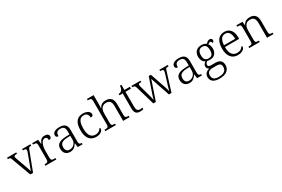

<svg xmlns="http://www.w3.org/2000/svg" viewBox="127 -2228 5779 3937"><g transform="rotate(-30 3016.0 -260.0)"><path d="M81 -452Q74 -475 65.5 -485.5Q57 -496 43.5 -499.5Q30 -503 6 -503V-536H223V-503H205Q175 -503 163 -494.5Q151 -486 151 -467Q151 -456 156.5 -440Q162 -424 168 -408L239 -211Q249 -185 259 -154.5Q269 -124 278 -97.5Q287 -71 292 -52Q298 -72 313.5 -114Q329 -156 348 -207L415 -387Q426 -416 432 -435Q438 -454 438 -466Q438 -486 425 -494.5Q412 -503 380 -503H363V-536H560V-503H552Q531 -503 518.5 -498.5Q506 -494 498 -480Q490 -466 479 -438L313 0H247Z M605 0V-33H616Q642 -33 658.5 -37.5Q675 -42 683 -58Q691 -74 691 -107V-433Q691 -465 683 -480Q675 -495 657.5 -499Q640 -503 611 -503H602V-536H742L754 -432H758Q770 -461 786 -487Q802 -513 828 -529Q854 -545 895 -545Q943 -545 968 -526Q993 -507 993 -474Q993 -451 978.5 -435Q964 -419 931 -419Q931 -461 916.5 -478.5Q902 -496 871 -496Q843 -496 821.5 -475.5Q800 -455 786 -421.5Q772 -388 765 -349Q758 -310 758 -274V-104Q758 -72 766.5 -56.5Q775 -41 791.5 -37Q808 -33 833 -33H864V0Z M1190 10Q1148 10 1114 -7Q1080 -24 1060.5 -59.5Q1041 -95 1041 -148Q1041 -228 1097.5 -265.5Q1154 -303 1271 -307L1354 -310V-372Q1354 -411 1347 -440.5Q1340 -470 1316.5 -487.5Q1293 -505 1245 -505Q1202 -505 1179.5 -490.5Q1157 -476 1149 -450.5Q1141 -425 1141 -390Q1112 -390 1097.5 -403Q1083 -416 1083 -446Q1083 -475 1102 -497Q1121 -519 1158 -531.5Q1195 -544 1247 -544Q1338 -544 1379 -503.5Q1420 -463 1420 -378V-112Q1420 -81 1425 -63.5Q1430 -46 1443.5 -39.5Q1457 -33 1481 -33H1485V0H1371L1359 -94H1354Q1337 -68 1316 -44.5Q1295 -21 1265 -5.5Q1235 10 1190 10ZM1205 -36Q1249 -36 1282.5 -56.5Q1316 -77 1335 -110.5Q1354 -144 1354 -182V-277L1281 -274Q1215 -272 1177.5 -256Q1140 -240 1124.5 -212Q1109 -184 1109 -145Q1109 -113 1119 -88.5Q1129 -64 1150 -50Q1171 -36 1205 -36Z M1805 10Q1744 10 1695.5 -18.5Q1647 -47 1619 -108Q1591 -169 1591 -264Q1591 -371 1618.5 -432Q1646 -493 1694.5 -518.5Q1743 -544 1803 -544Q1847 -544 1884 -531.5Q1921 -519 1943.5 -495.5Q1966 -472 1966 -439Q1966 -423 1959 -412Q1952 -401 1938.5 -396.5Q1925 -392 1904 -391Q1904 -422 1893.5 -447.5Q1883 -473 1861 -489Q1839 -505 1802 -505Q1759 -505 1726.5 -483Q1694 -461 1676.5 -409Q1659 -357 1659 -265Q1659 -190 1677.5 -139.5Q1696 -89 1731 -63.5Q1766 -38 1817 -38Q1870 -39 1904 -62.5Q1938 -86 1955 -120Q1961 -114 1964.5 -106Q1968 -98 1968 -86Q1968 -66 1949.5 -43.5Q1931 -21 1895 -5.5Q1859 10 1805 10Z M2023 0V-33H2038Q2067 -33 2084.5 -37.5Q2102 -42 2110 -57.5Q2118 -73 2118 -106V-655Q2118 -688 2109.5 -703.5Q2101 -719 2084.5 -723Q2068 -727 2042 -727H2027V-760H2185V-516Q2185 -502 2184 -487Q2183 -472 2182 -460.5Q2181 -449 2181 -447H2185Q2197 -475 2217.5 -497Q2238 -519 2268.5 -531.5Q2299 -544 2341 -544Q2424 -544 2467.5 -499.5Q2511 -455 2511 -355V-106Q2511 -73 2518.5 -57.5Q2526 -42 2543 -37.5Q2560 -33 2588 -33H2597V0H2445V-351Q2445 -423 2417.5 -460Q2390 -497 2325 -497Q2280 -497 2248.5 -477Q2217 -457 2201 -419Q2185 -381 2185 -326V-103Q2185 -71 2193 -56Q2201 -41 2219 -37Q2237 -33 2264 -33H2274V0Z M2848 10Q2780 10 2749.5 -24.5Q2719 -59 2719 -143V-492H2642V-524Q2661 -524 2680.5 -530.5Q2700 -537 2713 -551Q2728 -565 2737 -590.5Q2746 -616 2750 -658H2785V-536H2915V-492H2785V-138Q2785 -81 2805 -56Q2825 -31 2862 -31Q2880 -31 2894 -32.5Q2908 -34 2924 -37V-1Q2909 3 2888.5 6.5Q2868 10 2848 10Z M3029 -450Q3022 -472 3014 -483.5Q3006 -495 2994.5 -499Q2983 -503 2963 -503H2952V-536H3166V-503H3147Q3119 -503 3108 -496Q3097 -489 3097 -470Q3097 -462 3101 -445Q3105 -428 3108 -416L3162 -224Q3169 -200 3176.5 -168.5Q3184 -137 3191 -108Q3198 -79 3201 -62H3204Q3207 -79 3215.5 -107Q3224 -135 3234 -166Q3244 -197 3252 -221L3360 -534H3411L3515 -231Q3521 -213 3529 -189.5Q3537 -166 3544.5 -141Q3552 -116 3558.5 -95Q3565 -74 3568 -61H3571Q3576 -86 3588 -127Q3600 -168 3617 -222L3675 -409Q3680 -425 3683.5 -441Q3687 -457 3687 -466Q3687 -486 3675 -494.5Q3663 -503 3633 -503H3613V-536H3812V-503H3795Q3775 -503 3763 -498.5Q3751 -494 3743.5 -480Q3736 -466 3727 -437L3591 0H3529L3375 -457L3220 0H3160Z M4015 10Q3973 10 3939 -7Q3905 -24 3885.5 -59.5Q3866 -95 3866 -148Q3866 -228 3922.5 -265.5Q3979 -303 4096 -307L4179 -310V-372Q4179 -411 4172 -440.5Q4165 -470 4141.5 -487.5Q4118 -505 4070 -505Q4027 -505 4004.5 -490.5Q3982 -476 3974 -450.5Q3966 -425 3966 -390Q3937 -390 3922.5 -403Q3908 -416 3908 -446Q3908 -475 3927 -497Q3946 -519 3983 -531.5Q4020 -544 4072 -544Q4163 -544 4204 -503.5Q4245 -463 4245 -378V-112Q4245 -81 4250 -63.5Q4255 -46 4268.5 -39.5Q4282 -33 4306 -33H4310V0H4196L4184 -94H4179Q4162 -68 4141 -44.5Q4120 -21 4090 -5.5Q4060 10 4015 10ZM4030 -36Q4074 -36 4107.5 -56.5Q4141 -77 4160 -110.5Q4179 -144 4179 -182V-277L4106 -274Q4040 -272 4002.5 -256Q3965 -240 3949.5 -212Q3934 -184 3934 -145Q3934 -113 3944 -88.5Q3954 -64 3975 -50Q3996 -36 4030 -36Z M4591 240Q4492 240 4441.5 199.5Q4391 159 4391 88Q4391 48 4408.5 20Q4426 -8 4454 -24.5Q4482 -41 4513 -46Q4493 -54 4476.5 -73Q4460 -92 4460 -123Q4460 -152 4476.5 -174.5Q4493 -197 4518 -213Q4475 -233 4453.5 -275Q4432 -317 4432 -366Q4432 -447 4477.5 -495.5Q4523 -544 4610 -544Q4646 -544 4676 -533.5Q4706 -523 4722 -509Q4736 -524 4759.5 -543.5Q4783 -563 4815 -563Q4843 -563 4856 -548.5Q4869 -534 4869 -514Q4869 -495 4859.5 -481.5Q4850 -468 4829 -468Q4829 -487 4823 -498.5Q4817 -510 4799 -510Q4782 -510 4770 -503Q4758 -496 4744 -485Q4760 -465 4770.5 -435.5Q4781 -406 4781 -364Q4781 -290 4738.5 -242Q4696 -194 4610 -194Q4598 -194 4580 -196Q4562 -198 4553 -201Q4535 -190 4521.5 -173Q4508 -156 4508 -131Q4508 -106 4527 -96Q4546 -86 4586 -86H4680Q4762 -86 4799.5 -47.5Q4837 -9 4837 58Q4837 141 4776.5 190.5Q4716 240 4591 240ZM4593 201Q4662 201 4702 184.5Q4742 168 4760 138.5Q4778 109 4778 68Q4778 14 4750 -4.5Q4722 -23 4669 -23H4574Q4540 -23 4512 -13.5Q4484 -4 4467 19.5Q4450 43 4450 85Q4450 117 4462.5 143.5Q4475 170 4506.5 185.5Q4538 201 4593 201ZM4607 -232Q4644 -232 4667.5 -245Q4691 -258 4703 -288Q4715 -318 4715 -365Q4715 -414 4703 -445Q4691 -476 4667.5 -490.5Q4644 -505 4607 -505Q4572 -505 4548 -490Q4524 -475 4511 -444Q4498 -413 4498 -364Q4498 -296 4526.5 -264Q4555 -232 4607 -232Z M5161 10Q5059 10 5000.5 -61.5Q4942 -133 4942 -263Q4942 -404 4996.5 -474Q5051 -544 5152 -544Q5243 -544 5295 -481.5Q5347 -419 5347 -300V-267H5010Q5011 -149 5053 -93Q5095 -37 5170 -37Q5224 -37 5260 -60Q5296 -83 5313 -115Q5319 -112 5323.5 -105Q5328 -98 5328 -87Q5328 -69 5309.5 -46Q5291 -23 5254 -6.5Q5217 10 5161 10ZM5277 -309Q5276 -396 5246 -449Q5216 -502 5150 -502Q5083 -502 5050 -451Q5017 -400 5012 -309Z M5431 0V-33H5445Q5474 -33 5491.5 -37.5Q5509 -42 5517 -57.5Q5525 -73 5525 -106V-433Q5525 -465 5517 -480Q5509 -495 5492.5 -499Q5476 -503 5451 -503H5436V-536H5580L5589 -452H5594Q5624 -507 5663 -525.5Q5702 -544 5753 -544Q5835 -544 5877.5 -498Q5920 -452 5920 -353V-106Q5920 -73 5927 -57.5Q5934 -42 5951 -37.5Q5968 -33 5995 -33H6005V0H5853V-353Q5853 -419 5826 -458Q5799 -497 5732 -497Q5679 -497 5648 -472.5Q5617 -448 5604.5 -409Q5592 -370 5592 -326V-103Q5592 -71 5600 -56Q5608 -41 5625.5 -37Q5643 -33 5670 -33H5680V0Z"/></g></svg>

Font: Noto Rashi Hebrew Light
Style: Regular
Weight: 300
Version: Version 1.006